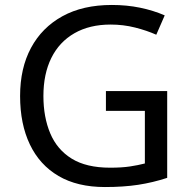

<svg xmlns="http://www.w3.org/2000/svg" viewBox="-20 -744 768 774"><path d="M407 -377H654V-27Q596 -8 537 1Q478 10 403 10Q292 10 216 -34.5Q140 -79 100.5 -161.5Q61 -244 61 -357Q61 -469 105 -551Q149 -633 231.5 -678.5Q314 -724 431 -724Q491 -724 544.5 -713Q598 -702 644 -682L610 -604Q572 -621 524.5 -633Q477 -645 426 -645Q341 -645 280 -610Q219 -575 187 -510.5Q155 -446 155 -357Q155 -272 182.5 -206.5Q210 -141 269 -104.5Q328 -68 424 -68Q471 -68 504 -73Q537 -78 564 -85V-297H407Z"/></svg>

Font: Noto Sans Sinhala
Style: Regular
Weight: 400
Designer: Jelle Bosma - Monotype Design Team
Foundry: Monotype Imaging Inc.
Version: Version 2.006